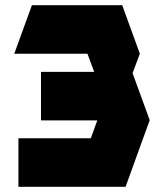

<svg xmlns="http://www.w3.org/2000/svg" viewBox="-20 -720 622 740"><path d="M519 -513 491 -438 557 -257 464 0H51V-187H330L355 -256H138V-443H343L317 -513H35L103 -700H451Z"/></svg>

Font: Clickuper
Style: Bold
Weight: 700
Designer: Denis Ignatov
Foundry: Denis Ignatov
Version: Version 1.10 April 16, 2021